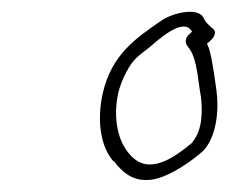

<svg xmlns="http://www.w3.org/2000/svg" viewBox="-20 -688 383 321"><path d="M152 -533C141 -485 149 -441 170 -418H171C183 -402 199 -387 224 -387C234 -387 243 -389 253 -393C276 -402 302 -420 320 -436C343 -461 346 -506 342 -536C339 -557 335 -588 330 -605C330 -606 327 -613 326 -615C331 -619 338 -625 339 -631C340 -634 339 -638 336 -640C330 -645 323 -651 320 -659C310 -676 269 -667 249 -653C207 -624 167 -597 152 -533ZM178 -534C181 -545 185 -556 191 -567C203 -590 211 -594 230 -609C241 -618 287 -662 301 -635C297 -631 292 -628 291 -622C289 -615 293 -612 297 -606C310 -588 311 -551 316 -526C318 -507 320 -472 302 -451V-450C286 -437 258 -413 230 -413C212 -413 200 -425 192 -436C176 -458 169 -494 178 -534ZM320 -436Z"/></svg>

Font: Stray Cat
Style: LtCnObl
Weight: 300
Version: Version 1.0